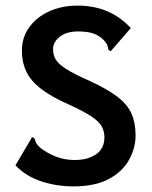

<svg xmlns="http://www.w3.org/2000/svg" viewBox="-20 -653 540 684"><path d="M242 11Q180 11 125.5 -7.5Q71 -26 35 -64L90 -157L94 -165L103 -160Q105 -152 108.5 -144.5Q112 -137 124 -126Q149 -107 179.5 -95Q210 -83 246 -83Q293 -83 322.5 -103.5Q352 -124 352 -164Q352 -184 343 -201.5Q334 -219 307.5 -237Q281 -255 229 -279Q165 -307 127.5 -335.5Q90 -364 74 -397.5Q58 -431 58 -473Q58 -519 83.5 -555Q109 -591 154 -612Q199 -633 257 -633Q372 -633 446 -553L380 -477L374 -470L366 -476Q365 -484 362.5 -491.5Q360 -499 349 -511Q330 -529 308.5 -535Q287 -541 258 -541Q217 -541 193 -522Q169 -503 169 -478Q169 -458 178 -442Q187 -426 214.5 -408Q242 -390 299 -365Q362 -336 398 -308.5Q434 -281 448.5 -248Q463 -215 463 -171Q463 -126 440 -84Q417 -42 368 -15.5Q319 11 242 11Z"/></svg>

Font: Ligconsolata
Style: Bold
Weight: 700
Monospace: yes
Designer: Raph Levien, Cyreal, Brenton Simpson
Foundry: Raph Levien, Cyreal, Google
Version: Version 3.001; ttfautohint (v1.8.2.53-6de2)